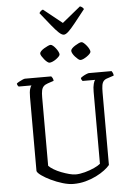

<svg xmlns="http://www.w3.org/2000/svg" viewBox="-70 -1189 854 1239"><g transform="rotate(-5 357.0 -569.0)"><path d="M355 0Q324 0 285.5 -11.5Q247 -23 211.5 -40Q176 -57 151.5 -74.5Q127 -92 124 -104V-582Q124 -617 129.5 -635Q135 -653 140 -657H57Q54 -660 51 -664.5Q48 -669 47 -677Q52 -682 63 -688Q74 -694 85.5 -699Q97 -704 102 -704H272Q276 -700 280 -693Q284 -686 285 -674L246 -661Q228 -655 218.5 -645Q209 -635 205.5 -618Q202 -601 202 -574V-131Q213 -119 234.5 -106Q256 -93 282 -83Q308 -73 332.5 -66.5Q357 -60 374 -60Q401 -60 434.5 -69Q468 -78 496 -91Q524 -104 536 -115V-582Q536 -613 541.5 -632.5Q547 -652 552 -657H471Q468 -661 465 -665.5Q462 -670 462 -677Q467 -682 478 -688.5Q489 -695 500.5 -699.5Q512 -704 516 -704H663Q666 -700 670 -692Q674 -684 674 -674L635 -661Q617 -656 608 -646Q599 -636 596 -618Q593 -600 593 -570V-102Q581 -87 558 -69.5Q535 -52 503 -36Q471 -20 433.5 -10Q396 0 355 0ZM470 -793Q463 -793 454 -800.5Q445 -808 435.5 -818.5Q426 -829 420.5 -839.5Q415 -850 415 -857Q415 -864 423 -872.5Q431 -881 443 -888.5Q455 -896 466.5 -901.5Q478 -907 485 -907Q492 -907 501 -899Q510 -891 518.5 -880.5Q527 -870 532.5 -859Q538 -848 538 -841Q538 -835 530.5 -827Q523 -819 511.5 -811Q500 -803 489 -798Q478 -793 470 -793ZM269 -793Q263 -793 254 -800Q245 -807 236 -818Q227 -829 220.5 -839.5Q214 -850 214 -857Q214 -864 222 -872.5Q230 -881 242.5 -888.5Q255 -896 267 -901.5Q279 -907 285 -907Q292 -907 301 -899.5Q310 -892 318.5 -881Q327 -870 332.5 -859Q338 -848 338 -841Q338 -835 330.5 -827Q323 -819 312 -811Q301 -803 289 -798Q277 -793 269 -793ZM377 -965Q364 -965 345.5 -982Q327 -999 299.5 -1033Q272 -1067 232 -1117Q235 -1123 241 -1129Q247 -1135 256 -1138L377 -1041L496 -1138Q505 -1135 511.5 -1129.5Q518 -1124 520 -1118Q479 -1066 451.5 -1031.5Q424 -997 406.5 -981Q389 -965 377 -965Z"/></g></svg>

Font: Texturina 12pt ExtraLight
Style: Regular
Weight: 250
Designer: Guillermo Torres Carreño
Foundry: Omnibus-Type
Version: Version 1.002